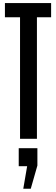

<svg xmlns="http://www.w3.org/2000/svg" viewBox="-20 -879 355 1216"><path d="M106.9 0V-769.5H11.2V-859.4H303.7V-769.5H213.9V0ZM127.4 316.4 151.9 173.8H98.6V59.6H216.8V169.4L174.8 316.4Z"/></svg>

Font: Antonio Medium
Style: Regular
Weight: 500
Designer: Vernon Adams
Foundry: Vernon Adams
Version: Version 1.002